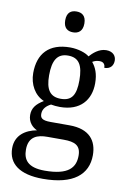

<svg xmlns="http://www.w3.org/2000/svg" viewBox="-106 -822 750 1125"><g transform="rotate(10 269.0 -260.0)"><path d="M256 -636C287 -636 313 -652 313 -698C313 -745 287 -760 256 -760C224 -760 199 -745 199 -698C199 -652 224 -636 256 -636ZM231 240C412 240 496 168 496 53C496 -33 450 -96 331 -96H218C166 -96 156 -110 156 -134C156 -164 177 -184 203 -197C216 -194 240 -192 256 -192C377 -192 436 -265 436 -364C436 -421 420 -457 397 -485C410 -493 423 -497 440 -497C467 -497 473 -478 473 -463C510 -463 526 -487 526 -515C526 -543 507 -567 467 -567C423 -567 389 -534 370 -513C351 -530 304 -546 256 -546C130 -546 68 -476 68 -361C68 -294 101 -234 158 -210C113 -183 93 -156 93 -116C93 -73 121 -46 148 -34C82 -22 23 16 23 94C23 186 92 240 231 240ZM253 -240C189 -240 162 -279 162 -364C162 -453 188 -497 252 -497C317 -497 342 -455 342 -365C342 -278 318 -240 253 -240ZM233 191C131 191 104 147 104 88C104 9 158 -7 214 -7H312C378 -7 414 9 414 70C414 140 376 191 233 191Z"/></g></svg>

Font: Noto Serif
Style: Regular
Weight: 400
Designer: Monotype Design Team
Foundry: Monotype Imaging Inc.
Version: Version 2.015